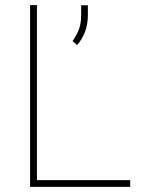

<svg xmlns="http://www.w3.org/2000/svg" viewBox="-20 -731 556 751"><path d="M489.3 -26.4V0H97.7V-710.9H124.5V-26.4ZM323.7 -710.4V-672.9Q323.7 -634.3 312 -605Q300.3 -575.7 281.7 -554.7L263.7 -570.3Q280.8 -594.7 289.1 -617.4Q297.4 -640.1 297.4 -671.9V-710.4Z"/></svg>

Font: Vazirmatn RD UI Thin
Style: Regular
Weight: 100
Designer: Saber Rastikerdar
Foundry: Saber Rastikerdar
Version: Version 33.003